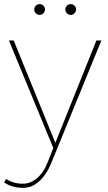

<svg xmlns="http://www.w3.org/2000/svg" viewBox="-52 -712 520 926"><path d="M136 163C159 143 179 114 195 75L437 -517H413L215 -23L14 -517H-9L205 2L179 68C166 102 149 128 128 146C107 165 83 174 58 174C27 174 0 166 -23 151L-32 168C-7 185 23 194 60 194C87 194 113 184 136 163ZM157 -685C152 -690 146 -692 139 -692C132 -692 126 -690 121 -685C116 -680 113 -673 113 -666C113 -659 116 -653 121 -648C126 -643 132 -640 139 -640C146 -640 152 -643 157 -648C162 -653 165 -659 165 -666C165 -673 162 -680 157 -685ZM307 -685C302 -690 296 -692 289 -692C282 -692 276 -690 271 -685C266 -680 263 -673 263 -666C263 -659 266 -653 271 -648C276 -643 282 -640 289 -640C296 -640 302 -643 307 -648C312 -653 315 -659 315 -666C315 -673 312 -680 307 -685Z"/></svg>

Font: Argentum Sans Thin
Style: Regular
Weight: 250
Designer: Julieta Ulanovsky
Foundry: Julieta Ulanovsky
Version: Version 5.001;February 15, 2019;FontCreator 11.5.0.2425 64-b